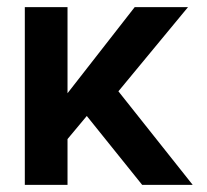

<svg xmlns="http://www.w3.org/2000/svg" viewBox="-20 -520 582 540"><path d="M49.8 -500H169.9V-257.8L358.9 -500H508.8L313 -263.2L522 0H379.9L224.1 -193.8L169.9 -128.9V0H49.8Z"/></svg>

Font: Overused Grotesk SemiBold
Style: Regular
Weight: 600
Version: Version 0.002